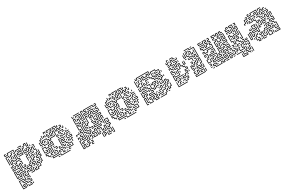

<svg xmlns="http://www.w3.org/2000/svg" viewBox="161 -1863 5148 3406"><g transform="rotate(-30 2735.0 -160.0)"><path d="M195 -434V-446H219V-494H111V-464H39V-506H75V-494H51V-476H99V-506H231V-434ZM369 -470V-494H315V-506H381V-470ZM369 -344V-446H399V-476H429V-506H471V-446H489V-500H501V-434H459V-494H441V-464H411V-434H381V-356H459V-386H489V-404H441V-374H399V-410H411V-386H429V-416H501V-374H471V-344ZM105 -374V-386H129V-446H159V-476H195V-464H171V-434H141V-374ZM255 -344V-356H339V-374H249V-416H279V-446H321V-416H339V-464H261V-440H249V-476H351V-404H309V-434H291V-404H261V-386H351V-344ZM39 -290V-446H111V-410H99V-434H51V-290ZM519 -410V-440H531V-410ZM129 -254V-290H141V-266H159V-296H249V-314H219V-404H201V-314H129V-344H111V-284H69V-410H81V-296H99V-356H141V-326H189V-416H231V-326H261V-284H171V-254ZM579 -350V-404H555V-416H591V-350ZM159 -350V-410H171V-350ZM399 16V-26H429V-50H441V-14H411V4H459V-26H519V-74H489V-116H549V-164H519V-206H549V-266H579V-314H549V-374H531V-344H501V-314H441V-176H459V-206H489V-254H471V-230H459V-266H501V-194H471V-164H429V-326H489V-356H519V-386H561V-326H591V-254H561V-194H531V-176H561V-104H501V-86H531V-14H471V16ZM369 -200V-296H399V-314H375V-326H411V-284H381V-200ZM465 -284V-296H519V-320H531V-284ZM549 -50V-86H579V-176H609V-194H579V-236H609V-290H621V-224H591V-206H621V-164H591V-74H561V-50ZM249 -200V-254H225V-266H261V-200ZM39 -224V-260H51V-236H69V-266H105V-254H81V-224ZM399 -230V-260H411V-230ZM519 -230V-260H531V-230ZM159 -104V-164H39V-206H99V-236H171V-194H135V-206H159V-224H111V-194H51V-176H171V-116H189V-236H231V-146H279V-164H255V-176H291V-134H219V-224H201V-104ZM309 -14V-74H279V-116H309V-140H321V-104H291V-86H321V-26H339V-86H369V-104H339V-146H369V-176H399V-200H411V-164H381V-134H351V-116H381V-74H351V-14ZM495 -134V-146H525V-134ZM459 -44V-134H411V-116H441V-74H405V-86H429V-104H399V-146H471V-56H495V-44ZM39 196V34H141V64H159V-56H219V-74H141V-14H99V-74H69V-134H51V-26H69V-50H81V-14H39V-146H81V-86H111V-26H129V-86H231V-44H171V76H129V46H51V184H99V166H69V124H141V190H129V136H81V154H111V196ZM99 -104V-140H111V-116H129V-140H141V-104ZM249 -80V-104H225V-116H261V-80ZM189 16V-26H225V-14H201V4H249V-56H291V-20H279V-44H261V16ZM315 16V4H369V-56H405V-44H381V16ZM45 16V4H135V16ZM249 70V46H195V34H261V70ZM159 136V106H99V76H75V64H111V94H171V124H249V106H219V76H201V100H189V64H231V94H261V136ZM159 196V160H171V184H219V166H195V154H231V196ZM249 190V160H261V190Z M834 -470V-506H876V-470H864V-494H846V-470ZM1014 -314V-434H996V-404H966V-374H924V-446H954V-476H984V-494H906V-476H930V-464H894V-506H996V-464H966V-434H936V-386H954V-416H984V-446H1026V-326H1044V-350H1056V-314ZM1044 -404V-464H1014V-506H1086V-476H1104V-500H1116V-464H1074V-494H1026V-476H1056V-416H1074V-446H1116V-416H1134V-446H1164V-464H1140V-476H1176V-434H1146V-404H1104V-434H1086V-404ZM774 -410V-470H786V-410ZM804 -410V-446H846V-410H834V-434H816V-410ZM870 -374V-386H894V-404H864V-446H900V-434H876V-416H906V-374ZM1170 -404V-416H1194V-440H1206V-404ZM864 -314V-344H834V-374H756V-344H714V-416H744V-440H756V-404H726V-356H744V-386H846V-356H876V-326H894V-356H984V-380H996V-344H906V-314ZM1104 -314V-344H1074V-386H1176V-344H1140V-356H1164V-374H1086V-356H1116V-326H1140V-314ZM744 -284V-314H684V-380H696V-326H756V-296H834V-314H810V-326H846V-284ZM1224 -350V-380H1236V-350ZM774 -320V-356H810V-344H786V-320ZM1194 -314V-350H1206V-326H1260V-314ZM1074 -284V-320H1086V-296H1164V-320H1176V-284ZM834 -74V-236H894V-284H876V-254H816V-224H744V-254H696V-176H744V-194H720V-206H756V-164H684V-266H756V-236H804V-266H864V-296H906V-224H846V-86H870V-74ZM1164 -194V-266H1194V-296H1260V-284H1206V-254H1176V-206H1254V-224H1200V-236H1266V-194ZM1020 -284V-296H1050V-284ZM690 -284V-296H720V-284ZM1104 -14V-56H1194V-104H1134V-134H1104V-164H1044V-236H1086V-206H1104V-254H1026V-146H1056V-116H1074V-140H1086V-104H1044V-134H1014V-266H1116V-194H1074V-224H1056V-176H1116V-146H1146V-116H1206V-44H1116V-26H1140V-14ZM1230 -254V-266H1260V-254ZM1134 -230V-260H1146V-230ZM744 -50V-74H714V-104H684V-146H774V-206H816V-104H786V-86H810V-74H774V-116H804V-194H786V-134H696V-116H726V-86H756V-50ZM870 -194V-206H900V-194ZM1134 -170V-200H1146V-170ZM900 -134V-146H924V-164H870V-176H936V-134ZM1164 -140V-176H1206V-140H1194V-164H1176V-140ZM1224 -110V-176H1260V-164H1236V-110ZM1044 -50V-74H1014V-104H954V-146H990V-134H966V-116H1026V-86H1056V-50ZM924 16V-14H774V-56H894V-104H864V-140H876V-116H906V-44H786V-26H936V4H1110V16ZM1104 -74V-110H1116V-86H1170V-74ZM984 -14V-74H936V-56H960V-44H924V-86H996V-26H1014V-50H1026V-14ZM1074 -50V-80H1086V-50ZM1050 -14V-26H1080V-14ZM870 16V4H900V16Z M1448 -484V-496H1568V-484ZM1538 -334V-346H1592V-496H1634V-460H1622V-484H1604V-334ZM1772 -4V-64H1712V-106H1802V-124H1682V-166H1772V-196H1832V-286H1892V-304H1814V-214H1772V-244H1742V-334H1724V-304H1682V-376H1742V-406H1784V-346H1862V-364H1802V-424H1724V-394H1622V-436H1682V-454H1652V-496H1844V-466H1892V-484H1868V-496H1904V-454H1832V-484H1664V-466H1694V-424H1634V-406H1712V-436H1814V-376H1874V-334H1772V-394H1754V-364H1694V-316H1712V-346H1754V-256H1784V-226H1802V-316H1904V-274H1844V-184H1784V-154H1694V-136H1814V-94H1724V-76H1784V-16H1802V-40H1814V-4ZM1412 -454V-490H1424V-466H1448V-454ZM1532 -364V-424H1508V-436H1544V-376H1562V-454H1484V-430H1472V-466H1574V-364ZM1718 -454V-466H1808V-454ZM1472 -304V-334H1412V-436H1454V-370H1442V-424H1424V-346H1484V-316H1502V-394H1484V-370H1472V-406H1514V-304ZM1892 -340V-394H1862V-436H1898V-424H1874V-406H1904V-340ZM1832 -400V-430H1844V-400ZM1382 -34V-76H1412V-94H1382V-136H1418V-124H1394V-106H1424V-64H1394V-46H1442V-154H1412V-196H1442V-214H1412V-316H1454V-286H1484V-136H1514V-106H1544V-76H1562V-106H1592V-124H1532V-154H1502V-286H1532V-316H1574V-226H1592V-256H1622V-376H1664V-340H1652V-364H1634V-244H1604V-214H1562V-304H1544V-274H1514V-166H1544V-136H1604V-94H1574V-64H1532V-94H1502V-124H1472V-274H1442V-304H1424V-226H1454V-184H1424V-166H1454V-34ZM1772 -280V-310H1784V-280ZM1592 -280V-310H1604V-280ZM1688 -274V-286H1718V-274ZM1688 -184V-196H1742V-214H1682V-256H1718V-244H1694V-226H1754V-184ZM1862 -100V-256H1904V-190H1892V-244H1874V-100ZM1562 -160V-184H1532V-250H1544V-196H1574V-160ZM1322 -130V-166H1382V-190H1394V-154H1334V-130ZM1628 -124V-136H1652V-154H1592V-190H1604V-166H1664V-124ZM1832 -130V-154H1808V-166H1844V-130ZM1892 -4V-40H1904V-16H1922V-46H1952V-64H1892V-166H1964V-94H1922V-130H1934V-106H1952V-154H1904V-76H1964V-34H1934V-4ZM1322 116V-46H1352V-94H1334V-70H1322V-106H1364V-34H1334V104H1352V44H1394V104H1442V74H1472V56H1442V14H1502V-70H1514V26H1454V44H1484V86H1454V116H1382V56H1364V116ZM1592 26V-16H1628V-4H1604V14H1652V-34H1592V-76H1652V-106H1694V14H1712V-16H1748V-4H1724V26H1682V-94H1664V-64H1604V-46H1664V26ZM1352 26V-10H1364V14H1382V-16H1472V-100H1484V-4H1394V26ZM1772 110V74H1802V56H1772V14H1832V-76H1874V14H1934V86H1862V44H1898V56H1874V74H1922V26H1862V-64H1844V26H1784V44H1814V86H1784V110ZM1538 26V14H1562V-34H1544V-10H1532V-46H1574V26ZM1718 -34V-46H1748V-34ZM1742 110V20H1754V110ZM1928 116V104H1952V20H1964V116ZM1502 116V74H1532V56H1508V44H1544V86H1514V104H1538V116ZM1412 80V50H1424V80ZM1832 116V50H1844V104H1898V116Z M2180 -470V-506H2222V-470H2210V-494H2192V-470ZM2360 -314V-434H2342V-404H2312V-374H2270V-446H2300V-476H2330V-494H2252V-476H2276V-464H2240V-506H2342V-464H2312V-434H2282V-386H2300V-416H2330V-446H2372V-326H2390V-350H2402V-314ZM2390 -404V-464H2360V-506H2432V-476H2450V-500H2462V-464H2420V-494H2372V-476H2402V-416H2420V-446H2462V-416H2480V-446H2510V-464H2486V-476H2522V-434H2492V-404H2450V-434H2432V-404ZM2120 -410V-470H2132V-410ZM2150 -410V-446H2192V-410H2180V-434H2162V-410ZM2216 -374V-386H2240V-404H2210V-446H2246V-434H2222V-416H2252V-374ZM2516 -404V-416H2540V-440H2552V-404ZM2210 -314V-344H2180V-374H2102V-344H2060V-416H2090V-440H2102V-404H2072V-356H2090V-386H2192V-356H2222V-326H2240V-356H2330V-380H2342V-344H2252V-314ZM2450 -314V-344H2420V-386H2522V-344H2486V-356H2510V-374H2432V-356H2462V-326H2486V-314ZM2090 -284V-314H2030V-380H2042V-326H2102V-296H2180V-314H2156V-326H2192V-284ZM2570 -350V-380H2582V-350ZM2120 -320V-356H2156V-344H2132V-320ZM2540 -314V-350H2552V-326H2606V-314ZM2420 -284V-320H2432V-296H2510V-320H2522V-284ZM2180 -74V-236H2240V-284H2222V-254H2162V-224H2090V-254H2042V-176H2090V-194H2066V-206H2102V-164H2030V-266H2102V-236H2150V-266H2210V-296H2252V-224H2192V-86H2216V-74ZM2510 -194V-266H2540V-296H2606V-284H2552V-254H2522V-206H2600V-224H2546V-236H2612V-194ZM2366 -284V-296H2396V-284ZM2036 -284V-296H2066V-284ZM2450 -14V-56H2540V-104H2480V-134H2450V-164H2390V-236H2432V-206H2450V-254H2372V-146H2402V-116H2420V-140H2432V-104H2390V-134H2360V-266H2462V-194H2420V-224H2402V-176H2462V-146H2492V-116H2552V-44H2462V-26H2486V-14ZM2576 -254V-266H2606V-254ZM2480 -230V-260H2492V-230ZM2090 -50V-74H2060V-104H2030V-146H2120V-206H2162V-104H2132V-86H2156V-74H2120V-116H2150V-194H2132V-134H2042V-116H2072V-86H2102V-50ZM2216 -194V-206H2246V-194ZM2480 -170V-200H2492V-170ZM2246 -134V-146H2270V-164H2216V-176H2282V-134ZM2510 -140V-176H2552V-140H2540V-164H2522V-140ZM2570 -110V-176H2606V-164H2582V-110ZM2390 -50V-74H2360V-104H2300V-146H2336V-134H2312V-116H2372V-86H2402V-50ZM2270 16V-14H2120V-56H2240V-104H2210V-140H2222V-116H2252V-44H2132V-26H2282V4H2456V16ZM2450 -74V-110H2462V-86H2516V-74ZM2330 -14V-74H2282V-56H2306V-44H2270V-86H2342V-26H2360V-50H2372V-14ZM2420 -50V-80H2432V-50ZM2396 -14V-26H2426V-14ZM2216 16V4H2246V16Z M3108 -264V-294H3078V-324H3018V-354H2988V-384H2958V-414H2838V-486H2880V-456H2928V-486H2970V-456H2988V-504H2760V-474H2718V-510H2730V-486H2748V-516H3000V-444H2958V-474H2940V-444H2868V-474H2850V-426H2970V-396H3000V-366H3030V-336H3090V-306H3120V-276H3138V-306H3168V-324H3108V-384H3090V-354H3048V-384H3018V-486H3120V-456H3180V-384H3150V-366H3174V-354H3138V-396H3168V-444H3108V-474H3030V-396H3060V-366H3078V-396H3120V-336H3180V-294H3150V-264ZM2784 -414V-426H2808V-474H2784V-486H2820V-414ZM2688 -354V-480H2700V-366H2718V-396H2748V-456H2784V-444H2760V-384H2730V-354ZM2718 -420V-450H2730V-420ZM3048 -420V-450H3060V-420ZM3078 -414V-450H3090V-426H3144V-414ZM3198 -390V-420H3210V-390ZM2688 -264V-330H2700V-276H2718V-336H2778V-396H2814V-384H2790V-324H2730V-264ZM2808 -324V-366H2844V-354H2820V-336H2868V-396H2934V-384H2880V-324ZM2898 -330V-360H2910V-330ZM3198 -300V-330H3210V-300ZM2928 -174V-204H2898V-294H2844V-306H2910V-216H2940V-186H2958V-246H2988V-276H3018V-294H2970V-264H2928V-300H2940V-276H2958V-306H3030V-264H3000V-234H2970V-174ZM2688 6V-126H2730V-36H2760V-6H2808V-54H2778V-96H2880V-54H2850V-36H2880V-6H2928V-24H2898V-66H2928V-84H2898V-114H2808V-156H2898V-174H2868V-234H2838V-264H2808V-294H2790V-264H2748V-300H2760V-276H2778V-306H2820V-276H2850V-246H2880V-186H2910V-144H2820V-126H2910V-96H2940V-54H2910V-36H2940V6H2868V-24H2838V-66H2868V-84H2790V-66H2820V6H2748V-24H2718V-114H2700V-6H2724V6ZM3024 -234V-246H3048V-300H3060V-234ZM3078 -204V-270H3090V-216H3138V-234H3114V-246H3150V-204ZM2838 -180V-204H2718V-246H2814V-234H2730V-216H2850V-180ZM2958 -30V-66H3048V-96H3108V-126H3138V-186H3168V-246H3210V-216H3240V-174H3210V-144H3180V-66H3198V-96H3228V-150H3240V-84H3210V-54H3168V-156H3198V-186H3228V-204H3198V-234H3180V-174H3150V-114H3120V-84H3060V-54H2970V-30ZM2748 -60V-156H2778V-174H2730V-144H2688V-240H2700V-156H2718V-186H2790V-144H2760V-60ZM2988 -180V-216H3054V-204H3000V-180ZM2994 -114V-126H3048V-186H3090V-120H3078V-174H3060V-114ZM3018 -150V-180H3030V-150ZM3108 -150V-180H3120V-150ZM2934 -114V-126H2964V-114ZM2964 -84V-96H3024V-84ZM2964 6V-6H3078V-36H3108V-66H3138V-90H3150V-54H3120V-24H3090V6ZM2994 -24V-36H3054V-24ZM3144 -24V-36H3174V-24Z M3332 -444V-480H3344V-456H3362V-516H3398V-504H3374V-444ZM3482 -474V-504H3428V-516H3494V-486H3518V-474ZM3872 -294V-354H3854V-324H3812V-354H3752V-384H3722V-456H3752V-474H3728V-486H3764V-444H3734V-396H3764V-366H3824V-336H3842V-366H3884V-306H3902V-474H3812V-504H3728V-516H3824V-486H3914V-294ZM3848 -504V-516H3878V-504ZM3452 -324V-384H3392V-426H3422V-486H3464V-456H3542V-480H3554V-444H3452V-474H3434V-414H3404V-396H3464V-336H3482V-396H3512V-414H3458V-426H3524V-384H3494V-324ZM3392 -450V-480H3404V-450ZM3662 -384V-450H3674V-396H3692V-480H3704V-384ZM3812 -384V-444H3782V-480H3794V-456H3824V-396H3842V-420H3854V-384ZM3872 -390V-450H3884V-390ZM3338 -384V-396H3362V-414H3338V-426H3374V-384ZM3782 -390V-414H3758V-426H3794V-390ZM3542 -390V-420H3554V-390ZM3668 -354V-366H3698V-354ZM3392 -300V-324H3362V-354H3344V-330H3332V-366H3374V-336H3404V-300ZM3422 -294V-354H3398V-366H3434V-306H3488V-294ZM3488 -24V-36H3542V-66H3572V-84H3482V-126H3542V-156H3602V-174H3572V-216H3632V-234H3602V-264H3572V-294H3542V-354H3524V-264H3464V-174H3362V-204H3344V-126H3362V-156H3518V-144H3374V-114H3332V-216H3374V-186H3452V-276H3512V-366H3554V-306H3584V-276H3614V-246H3644V-204H3584V-186H3614V-144H3554V-114H3494V-96H3584V-54H3554V-24ZM3602 -294V-360H3614V-306H3632V-360H3644V-294ZM3782 -270V-324H3722V-360H3734V-336H3794V-270ZM3392 -210V-264H3362V-294H3344V-246H3368V-234H3332V-306H3374V-276H3404V-210ZM3788 -174V-186H3812V-216H3842V-294H3818V-306H3854V-204H3824V-174ZM3728 -234V-246H3752V-264H3728V-276H3764V-234ZM3812 -84V-114H3782V-156H3854V-126H3872V-186H3902V-264H3884V-210H3872V-276H3914V-174H3884V-114H3842V-144H3794V-126H3824V-96H3902V-150H3914V-84ZM3422 -210V-270H3434V-210ZM3698 -114V-126H3722V-144H3692V-216H3734V-186H3752V-216H3782V-246H3812V-270H3824V-234H3794V-204H3764V-174H3722V-204H3704V-156H3734V-114ZM3482 -210V-240H3494V-210ZM3632 -150V-180H3644V-150ZM3752 -120V-150H3764V-120ZM3362 -60V-96H3422V-114H3398V-126H3434V-84H3374V-60ZM3578 -114V-126H3608V-114ZM3452 -90V-120H3464V-90ZM3692 6V-36H3752V-96H3794V-30H3782V-84H3764V-24H3704V-6H3872V-54H3824V-36H3848V-24H3812V-66H3884V6ZM3692 -54V-96H3728V-84H3704V-66H3728V-54ZM3332 6V-90H3344V-6H3518V6ZM3368 -24V-36H3392V-66H3428V-54H3404V-24ZM3458 -54V-66H3518V-54ZM3902 0V-60H3914V0ZM3428 -24V-36H3458V-24Z M4025 -274V-304H4007V-280H3995V-316H4037V-286H4085V-316H4205V-364H4175V-406H4205V-424H4175V-466H4205V-484H4181V-496H4217V-454H4187V-436H4217V-394H4187V-376H4217V-304H4097V-274ZM4085 -364V-424H4001V-436H4097V-376H4115V-406H4145V-424H4115V-466H4145V-484H4097V-454H3995V-496H4061V-484H4007V-466H4085V-496H4157V-454H4127V-436H4157V-394H4127V-364ZM4721 -454V-466H4745V-484H4721V-496H4757V-454ZM4535 -370V-406H4595V-424H4535V-466H4565V-496H4607V-460H4595V-484H4577V-454H4547V-436H4607V-394H4547V-370ZM4085 26V-4H4055V-46H4127V-16H4151V-4H4115V-34H4067V-16H4097V14H4205V-16H4247V14H4265V-16H4355V-64H4337V-34H4295V-106H4355V-124H4325V-166H4397V-136H4415V-196H4457V-166H4475V-214H4415V-244H4385V-286H4475V-304H4415V-406H4457V-346H4475V-424H4415V-496H4457V-466H4481V-454H4445V-484H4427V-436H4487V-334H4445V-394H4427V-316H4487V-274H4397V-256H4427V-226H4487V-154H4445V-184H4427V-124H4385V-154H4337V-136H4367V-94H4307V-46H4325V-76H4367V-4H4277V26H4235V-4H4217V26ZM4595 -4V-76H4631V-64H4607V-16H4685V-34H4655V-106H4715V-124H4685V-154H4655V-184H4625V-226H4685V-244H4655V-286H4715V-376H4745V-424H4727V-394H4685V-484H4637V-466H4667V-376H4697V-304H4637V-244H4595V-304H4565V-334H4547V-226H4577V-166H4595V-220H4607V-154H4565V-214H4535V-346H4577V-316H4607V-256H4625V-316H4685V-364H4655V-454H4625V-496H4697V-406H4715V-436H4757V-364H4727V-274H4667V-256H4697V-214H4637V-196H4667V-166H4697V-136H4727V-94H4667V-46H4697V-4ZM4265 -274V-376H4295V-406H4337V-346H4385V-394H4355V-436H4385V-484H4367V-454H4325V-484H4277V-466H4307V-424H4277V-400H4265V-436H4295V-454H4265V-496H4337V-466H4355V-496H4397V-424H4367V-406H4397V-334H4325V-394H4307V-364H4277V-286H4295V-340H4307V-274ZM4571 -364V-376H4625V-430H4637V-364ZM4025 -334V-364H3995V-406H4067V-370H4055V-394H4007V-376H4037V-346H4181V-334ZM4631 -334V-346H4661V-334ZM4715 -184V-220H4727V-196H4745V-340H4757V-184ZM4175 -94V-136H4205V-184H4085V-226H4175V-244H4121V-256H4187V-214H4097V-196H4217V-124H4187V-106H4265V-124H4235V-166H4265V-256H4307V-226H4325V-316H4391V-304H4337V-214H4295V-244H4277V-154H4247V-136H4277V-94ZM4205 -220V-274H4151V-286H4217V-220ZM4565 -250V-280H4577V-250ZM4355 -250V-280H4367V-250ZM4451 -244V-256H4481V-244ZM3995 -94V-166H4025V-196H4055V-244H4007V-226H4031V-214H3995V-256H4067V-184H4037V-154H4007V-106H4055V-160H4067V-94ZM4295 -130V-196H4355V-226H4397V-190H4385V-214H4367V-184H4307V-130ZM4085 -124V-160H4097V-136H4115V-166H4181V-154H4127V-124ZM4511 -124V-136H4535V-154H4511V-166H4547V-124ZM4775 -34V-70H4787V-46H4805V-94H4745V-154H4721V-166H4757V-106H4817V-34ZM4775 -124V-160H4787V-136H4805V-160H4817V-124ZM4385 26V-46H4481V-34H4397V14H4415V-16H4505V-64H4475V-124H4457V-100H4445V-136H4487V-76H4517V-4H4427V26ZM4595 -94V-136H4661V-124H4607V-106H4631V-94ZM4565 -100V-130H4577V-100ZM4151 -34V-46H4265V-64H4085V-106H4145V-130H4157V-94H4097V-76H4277V-34ZM4535 -10V-46H4565V-64H4535V-94H4511V-106H4547V-76H4577V-34H4547V-10ZM4385 -64V-106H4421V-94H4397V-76H4451V-64ZM4001 -34V-46H4025V-64H4001V-76H4037V-34ZM4745 -40V-64H4691V-76H4757V-40ZM4745 110V86H4715V56H4685V14H4715V-40H4727V26H4697V44H4727V74H4757V110ZM4001 -4V-16H4031V-4ZM4745 56V-10H4757V44H4775V-16H4811V-4H4787V56ZM4031 26V14H4061V26ZM4301 26V14H4361V26ZM4451 26V14H4481V26ZM4595 116V50H4607V104H4685V86H4625V26H4511V14H4637V74H4697V116ZM4655 50V20H4667V50ZM4805 110V20H4817V110ZM4775 110V80H4787V110Z M4979 -344V-386H5015V-374H4991V-356H5039V-404H5009V-446H5129V-476H5171V-416H5189V-494H5081V-464H5009V-506H5045V-494H5021V-476H5069V-506H5201V-404H5159V-464H5141V-434H5021V-416H5051V-344ZM5219 -470V-506H5285V-494H5231V-470ZM4889 -350V-386H4919V-446H4979V-464H4955V-476H4991V-434H4931V-374H4901V-350ZM5219 -380V-446H5249V-476H5291V-446H5309V-476H5345V-464H5321V-434H5279V-464H5261V-434H5231V-380ZM5345 -434V-446H5375V-434ZM4949 -350V-416H4985V-404H4961V-350ZM5099 -380V-416H5135V-404H5111V-380ZM5309 -284V-344H5291V-314H5195V-326H5279V-356H5321V-296H5339V-386H5369V-404H5261V-386H5315V-374H5249V-416H5381V-374H5351V-284ZM5099 -194V-236H5159V-314H5141V-284H5099V-344H5069V-410H5081V-356H5111V-296H5129V-326H5171V-224H5111V-206H5135V-194ZM5189 -344V-374H5135V-386H5201V-356H5255V-344ZM5189 16V-116H5279V-134H5249V-176H5279V-194H5231V-134H5171V-104H5141V-50H5129V-116H5159V-146H5219V-206H5291V-164H5261V-146H5291V-104H5201V4H5249V-44H5219V-86H5309V-116H5351V-56H5399V-134H5369V-164H5339V-194H5309V-236H5381V-206H5399V-254H5369V-356H5411V-290H5399V-344H5381V-266H5411V-194H5369V-224H5321V-206H5351V-176H5381V-146H5411V-44H5339V-104H5321V-74H5231V-56H5261V16ZM5039 -134V-164H4949V-206H5039V-224H4979V-296H5051V-254H5015V-266H5039V-284H4991V-236H5051V-194H4961V-176H5051V-146H5069V-290H5081V-134ZM5189 -224V-296H5231V-266H5249V-296H5285V-284H5261V-254H5219V-284H5201V-236H5255V-224ZM5105 -254V-266H5135V-254ZM5285 -254V-266H5345V-254ZM4919 -224V-260H4931V-236H4949V-260H4961V-224ZM4859 -74V-200H4871V-86H4889V-206H4931V-116H4949V-146H4985V-134H4961V-104H4919V-194H4901V-74ZM5189 -170V-200H5201V-170ZM5309 -134V-170H5321V-146H5345V-134ZM4979 16V-14H4949V-86H4979V-116H5009V-140H5021V-104H4991V-74H4961V-26H4991V4H5009V-44H4985V-56H5021V16ZM5099 -14V-104H5081V-74H5039V-110H5051V-86H5069V-116H5111V-26H5159V-80H5171V-14ZM5369 -80V-110H5381V-80ZM4919 -50V-80H4931V-50ZM5069 16V-44H5045V-56H5081V4H5135V16ZM5279 10V-50H5291V10ZM5309 16V-20H5321V4H5399V-14H5345V-26H5411V16ZM5039 10V-20H5051V10Z"/></g></svg>

Font: Rubik Maze
Style: Regular
Weight: 400
Designer: Hubert and Fischer, NaN
Foundry: Hubert and Fischer, NaN
Version: Version 2.200